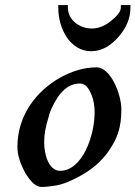

<svg xmlns="http://www.w3.org/2000/svg" viewBox="-20 -713 537 761"><path d="M363 -446C314 -446 266 -432 216 -404C129 -354 49 -261 49 -130C49 -99 60 -65 80 -28C102 9 123 28 145 28C160 28 175 26 190 24C231 19 262 3 293 -13C344 -40 384 -75 412 -116C443 -162 461 -203 461 -280C461 -339 419 -446 363 -446ZM218 -36C173 -36 155 -101 155 -150C155 -180 161 -213 173 -250C174 -257 176 -263 178 -268C199 -319 234 -382 296 -382C310 -382 322 -375 331 -360C347 -335 355 -304 355 -267C355 -174 306 -36 218 -36ZM249 -683V-693H211V-682C211 -598 259 -510 341 -510C380 -510 415 -528 448 -565C481 -602 497 -641 497 -682V-693H459V-683C459 -668 446 -651 420 -630C395 -610 370 -600 344 -600C295 -600 249 -634 249 -683Z"/></svg>

Font: fbb
Style: Bold Italic
Weight: 700
Italic angle: -12°
Designer: David J. Perry, Michael Sharpe
Version: Version 0.991